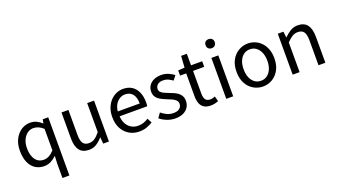

<svg xmlns="http://www.w3.org/2000/svg" viewBox="-74 -1470 4240 2394"><g transform="rotate(-20 2046.0 -273.0)"><path d="M436 229V36L441 -63Q408 -31 366.5 -9Q325 13 277 13Q209 13 158.5 -20Q108 -53 80.5 -116.5Q53 -180 53 -271Q53 -359 86 -423Q119 -487 172.5 -522Q226 -557 288 -557Q336 -557 372 -540.5Q408 -524 444 -492H446L455 -543H528V229ZM297 -64Q335 -64 369 -82.5Q403 -101 436 -138V-423Q402 -454 370 -467Q338 -480 304 -480Q261 -480 225.5 -453.5Q190 -427 168.5 -380.5Q147 -334 147 -272Q147 -207 165 -160Q183 -113 216.5 -88.5Q250 -64 297 -64Z M871 13Q785 13 744.5 -41Q704 -95 704 -199V-543H796V-210Q796 -135 820 -100.5Q844 -66 898 -66Q940 -66 973 -88Q1006 -110 1045 -158V-543H1136V0H1060L1053 -85H1050Q1012 -41 969.5 -14Q927 13 871 13Z M1539 13Q1466 13 1407 -21Q1348 -55 1313.5 -118.5Q1279 -182 1279 -271Q1279 -338 1299 -390.5Q1319 -443 1353.5 -480.5Q1388 -518 1432 -537.5Q1476 -557 1522 -557Q1592 -557 1640 -526Q1688 -495 1713.5 -437.5Q1739 -380 1739 -302Q1739 -287 1738 -274Q1737 -261 1735 -250H1369Q1372 -192 1395.5 -149.5Q1419 -107 1458 -83.5Q1497 -60 1549 -60Q1589 -60 1621.5 -71.5Q1654 -83 1685 -103L1717 -42Q1682 -19 1638 -3Q1594 13 1539 13ZM1368 -315H1659Q1659 -397 1623.5 -440.5Q1588 -484 1524 -484Q1486 -484 1452.5 -464Q1419 -444 1396.5 -407Q1374 -370 1368 -315Z M2015 13Q1958 13 1904.5 -8.5Q1851 -30 1813 -62L1857 -123Q1893 -94 1931 -76Q1969 -58 2018 -58Q2072 -58 2098.5 -82.5Q2125 -107 2125 -143Q2125 -171 2106.5 -189.5Q2088 -208 2059.5 -221.5Q2031 -235 2001 -246Q1963 -261 1926.5 -279.5Q1890 -298 1866.5 -327.5Q1843 -357 1843 -403Q1843 -447 1865 -481.5Q1887 -516 1929 -536.5Q1971 -557 2030 -557Q2080 -557 2123.5 -539Q2167 -521 2198 -495L2154 -438Q2126 -458 2096.5 -472Q2067 -486 2031 -486Q1979 -486 1954.5 -462.5Q1930 -439 1930 -407Q1930 -382 1946.5 -365Q1963 -348 1990 -336.5Q2017 -325 2047 -313Q2077 -302 2106.5 -289Q2136 -276 2159.5 -258Q2183 -240 2197.5 -213.5Q2212 -187 2212 -148Q2212 -104 2189.5 -67Q2167 -30 2123.5 -8.5Q2080 13 2015 13Z M2486 13Q2429 13 2395 -9.5Q2361 -32 2346.5 -73Q2332 -114 2332 -168V-469H2251V-538L2337 -543L2347 -696H2423V-543H2571V-469H2423V-165Q2423 -116 2441.5 -88.5Q2460 -61 2507 -61Q2522 -61 2539 -65.5Q2556 -70 2569 -76L2587 -7Q2564 1 2538 7Q2512 13 2486 13Z M2693 0V-543H2785V0ZM2739 -655Q2712 -655 2695.5 -671.5Q2679 -688 2679 -716Q2679 -743 2695.5 -759Q2712 -775 2739 -775Q2766 -775 2783 -759Q2800 -743 2800 -716Q2800 -688 2783 -671.5Q2766 -655 2739 -655Z M3179 13Q3113 13 3055 -20.5Q2997 -54 2962.5 -117.5Q2928 -181 2928 -271Q2928 -362 2962.5 -425.5Q2997 -489 3055 -523Q3113 -557 3179 -557Q3229 -557 3274.5 -538Q3320 -519 3355 -482Q3390 -445 3410 -392Q3430 -339 3430 -271Q3430 -181 3395 -117.5Q3360 -54 3303 -20.5Q3246 13 3179 13ZM3179 -63Q3226 -63 3261.5 -89Q3297 -115 3317 -162Q3337 -209 3337 -271Q3337 -334 3317 -381Q3297 -428 3261.5 -454Q3226 -480 3179 -480Q3132 -480 3096.5 -454Q3061 -428 3041.5 -381Q3022 -334 3022 -271Q3022 -209 3041.5 -162Q3061 -115 3096.5 -89Q3132 -63 3179 -63Z M3574 0V-543H3649L3658 -464H3660Q3699 -503 3742.5 -530Q3786 -557 3842 -557Q3928 -557 3968 -502.5Q4008 -448 4008 -344V0H3917V-332Q3917 -409 3892.5 -443Q3868 -477 3814 -477Q3772 -477 3739 -456Q3706 -435 3666 -394V0Z"/></g></svg>

Font: Noto Sans SC Thin
Style: Regular
Weight: 400
Version: Version 2.004-H2;hotconv 1.0.118;makeotfexe 2.5.65603